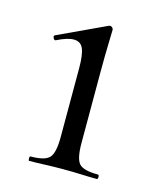

<svg xmlns="http://www.w3.org/2000/svg" viewBox="-71 -448 415 501"><g transform="rotate(15 136.5 -197.5)"><path d="M53.4 0Q51.2 0 51.2 -6Q51.2 -12 53.4 -12Q92.4 -12 104.6 -25.3Q116.8 -38.6 116.8 -81V-268Q116.8 -303.4 109.9 -319.7Q103 -336 84.4 -336Q75.8 -336 64.7 -332.6Q53.6 -329.2 38.6 -321.8Q34.6 -320.8 32.1 -326.4Q29.6 -332 33.4 -333.8L162.8 -394.2Q165.6 -395.2 166.6 -395.2Q169.2 -395.2 172.2 -392.6Q175.2 -390 175.2 -386.8Q175.2 -378.8 174.2 -348Q173.2 -317.2 173.2 -269.2V-81Q173.2 -38.6 184.7 -25.3Q196.2 -12 236 -12Q239 -12 239 -6Q239 0 236 0Q218.4 0 194.8 -1Q171.2 -2 144.6 -2Q119 -2 95.4 -1Q71.8 0 53.4 0Z"/></g></svg>

Font: Cormorant Light
Style: Regular
Weight: 300
Designer: Christian Thalmann (Catharsis Fonts)
Foundry: Catharsis Fonts
Version: Version 4.000